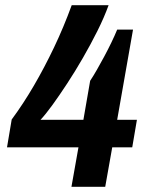

<svg xmlns="http://www.w3.org/2000/svg" viewBox="-20 -719 572 739"><path d="M255 0 282 -152H7L25 -259Q70 -320 110.5 -389.5Q151 -459 188 -536.5Q225 -614 256 -699H398Q381 -652 355 -600Q329 -548 299 -496Q269 -444 238.5 -397.5Q208 -351 181.5 -314.5Q155 -278 136 -258H301L327 -408Q339 -426 353 -450.5Q367 -475 381.5 -502Q396 -529 409 -556Q422 -583 431 -605H492L431 -258H507L489 -152H412L385 0Z"/></svg>

Font: Archivo SemiCondensed
Style: Bold Italic
Weight: 700
Width: 4
Italic angle: -10°
Designer: Hector Gatti
Foundry: Omnibus-Type
Version: Version 2.001